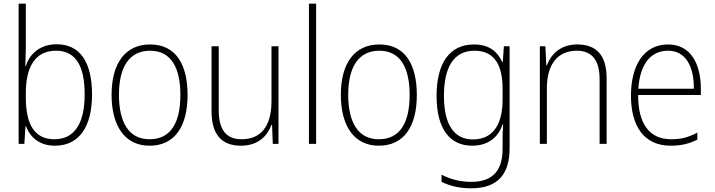

<svg xmlns="http://www.w3.org/2000/svg" viewBox="-20 -780 3874 1041"><path d="M120 -520V-760H81V0H112L118 -95H121C145 -33 196 10 278 10C413 10 479 -99 479 -267C479 -446 412 -540 287 -540C201 -540 141 -491 120 -422H117C118 -448 120 -490 120 -520ZM284 -505C389 -505 439 -425 439 -268C439 -108 382 -25 275 -25C171 -25 120 -100 120 -251V-274C120 -417 170 -505 284 -505Z M997 -265C997 -428 935 -539 794 -539C660 -539 585 -438 585 -266C585 -97 657 10 791 10C929 10 997 -97 997 -265ZM625 -266C625 -417 681 -505 794 -505C912 -505 958 -406 958 -265C958 -115 906 -25 791 -25C678 -25 625 -117 625 -266Z M1490 -529H1452V-232C1452 -91 1391 -25 1290 -25C1209 -25 1166 -73 1166 -182V-529H1127V-176C1127 -53 1180 10 1286 10C1381 10 1430 -44 1452 -103H1455L1459 0H1490Z M1694 0V-760H1655V0Z M2240 -265C2240 -428 2178 -539 2037 -539C1903 -539 1828 -438 1828 -266C1828 -97 1900 10 2034 10C2172 10 2240 -97 2240 -265ZM1868 -266C1868 -417 1924 -505 2037 -505C2155 -505 2201 -406 2201 -265C2201 -115 2149 -25 2034 -25C1921 -25 1868 -117 1868 -266Z M2550 -539C2415 -539 2347 -434 2347 -260C2347 -81 2419 10 2540 10C2624 10 2681 -33 2705 -106H2708C2705 -71 2705 -44 2705 -12V27C2705 142 2654 206 2535 206C2471 206 2418 190 2374 167V206C2417 227 2468 241 2535 241C2683 241 2743 160 2743 24V-529H2712L2706 -444H2703C2678 -499 2633 -539 2550 -539ZM2552 -505C2666 -505 2705 -420 2705 -299V-239C2705 -130 2669 -24 2544 -24C2442 -24 2387 -104 2387 -260C2387 -412 2438 -505 2552 -505Z M3110 -539C3018 -539 2967 -485 2945 -426H2942L2937 -529H2907V0H2945V-300C2945 -438 3009 -505 3107 -505C3186 -505 3231 -458 3231 -351V0H3269V-356C3269 -482 3212 -539 3110 -539Z M3602 -539C3468 -539 3401 -421 3401 -262C3401 -99 3469 10 3617 10C3674 10 3717 -1 3761 -23V-61C3709 -34 3672 -25 3618 -25C3501 -25 3439 -110 3440 -265H3780V-297C3780 -431 3727 -539 3602 -539ZM3602 -505C3699 -505 3743 -418 3742 -299H3441C3450 -435 3510 -505 3602 -505Z"/></svg>

Font: Noto Sans Myanmar UI SemiCondensed ExtraLight
Style: Regular
Weight: 200
Width: 4
Designer: Monotype Design Team
Foundry: Monotype Imaging Inc.
Version: Version 2.103